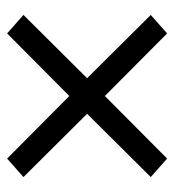

<svg xmlns="http://www.w3.org/2000/svg" viewBox="5 -610 490 540"><g transform="rotate(90 250.0 -340.0)"><path d="M74 -115 22 -161 200 -340 22 -519 74 -565 250 -390 426 -565 478 -519 300 -340 478 -161 426 -115 250 -290Z"/></g></svg>

Font: Iosevka Custom
Style: Regular
Weight: 400
Monospace: yes
Designer: Belleve Invis
Foundry: Belleve Invis
Version: Version 32.5.0; ttfautohint (v1.8.4)